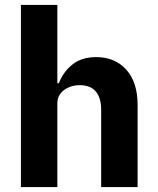

<svg xmlns="http://www.w3.org/2000/svg" viewBox="-20 -760 640 780"><path d="M65 -740H213V-422H219Q238 -470 275.5 -499Q313 -528 371 -528Q447 -528 493 -477Q539 -426 539 -334V0H391V-314Q391 -363 369 -388.5Q347 -414 304 -414Q267 -414 240 -394Q213 -374 213 -339V0H65Z"/></svg>

Font: iA Writer Mono V
Style: Regular
Weight: 400
Designer: Mike Abbink, Paul van der Laan, Pieter van Rosmalen
Foundry: Bold Monday
Version: Version 2.000